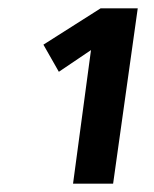

<svg xmlns="http://www.w3.org/2000/svg" viewBox="-20 -761 370 460"><path d="M310 -741 251 -321H155L198 -641L121 -589L84 -654L221 -741Z"/></svg>

Font: Fira Sans Extra Condensed SemiBold
Style: Italic
Weight: 600
Width: 3
Italic angle: -8°
Designer: Carrois Corporate & Edenspiekermann AG
Foundry: Carrois Corporate GbR & Edenspiekermann AG
Version: Version 4.203